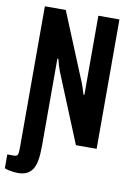

<svg xmlns="http://www.w3.org/2000/svg" viewBox="-103 -747 699 1004"><g transform="rotate(10 246.5 -245.5)"><path d="M63 196Q55 196 41 194.5Q27 193 13.5 190Q0 187 -7 183V110H27Q45 110 48.5 100Q52 90 52 62V-687H163L312 -325Q314 -320 318 -308.5Q322 -297 325.5 -285.5Q329 -274 331 -267H336Q336 -281 336 -296Q336 -311 336 -325V-687H448V0H338L188 -366Q184 -376 177.5 -397.5Q171 -419 169 -429H164Q164 -413 164 -397.5Q164 -382 164 -366V34Q164 80 158.5 111Q153 142 140.5 160.5Q128 179 109 187.5Q90 196 63 196Z"/></g></svg>

Font: Archivo ExtraCondensed SemiBold
Style: Regular
Weight: 600
Width: 2
Designer: Hector Gatti
Foundry: Omnibus-Type
Version: Version 2.001